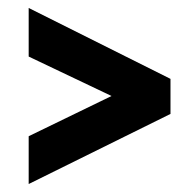

<svg xmlns="http://www.w3.org/2000/svg" viewBox="-20 -522 479 482"><path d="M408 -324V-236L52 -60V-180L260 -281L52 -380V-502Z"/></svg>

Font: Rambla
Style: Bold
Weight: 700
Designer: Martin Sommaruga
Foundry: Martin Sommaruga
Version: Version 1.001